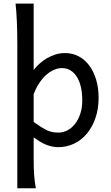

<svg xmlns="http://www.w3.org/2000/svg" viewBox="-20 -801 611 1061"><path d="M166 -127Q190.9 -109.4 209.2 -97.9Q227.5 -86.4 242.7 -79.8Q257.8 -73.2 271.7 -70.8Q285.6 -68.4 302.7 -68.4Q328.6 -68.4 352.3 -80.6Q376 -92.8 394.3 -116Q412.6 -139.2 423.6 -172.1Q434.6 -205.1 434.6 -246.6Q434.6 -287.1 427 -320.1Q419.4 -353 404.8 -376.2Q390.1 -399.4 369.4 -412.1Q348.6 -424.8 322.3 -424.8Q301.3 -424.8 279.3 -415.5Q257.3 -406.2 236.6 -388.2Q215.8 -370.1 197.8 -343Q179.7 -315.9 166 -280.8ZM166 -781.2V-414.6Q180.2 -432.6 198.7 -449.5Q217.3 -466.3 239.5 -479.2Q261.7 -492.2 286.9 -500Q312 -507.8 339.4 -507.8Q380.9 -507.8 415.3 -489.5Q449.7 -471.2 473.9 -438.2Q498 -405.3 511.5 -360.1Q524.9 -314.9 524.9 -261.2Q524.9 -198.7 507.3 -148.2Q489.7 -97.7 459.7 -62Q429.7 -26.4 389.2 -7.1Q348.6 12.2 302.7 12.2Q283.2 12.2 265.9 8.3Q248.5 4.4 232.2 -2.4Q215.8 -9.3 199.7 -19.3Q183.6 -29.3 166 -41.5V73.2Q166 102.5 166.7 126.2Q167.5 149.9 168.9 169.9Q170.4 189.9 172.9 206.8Q175.3 223.6 178.2 239.3H75.7V-551.8Q75.7 -623 73.2 -680.9Q70.8 -738.8 65.9 -781.2Z"/></svg>

Font: Andika APac
Style: Regular
Weight: 400
Designer: Victor Gaultney, Annie Olsen, Julie Remington, Don Collingsworth, Eric Hays, Becca Hirsbrunner
Foundry: SIL International
Version: Version 5.000